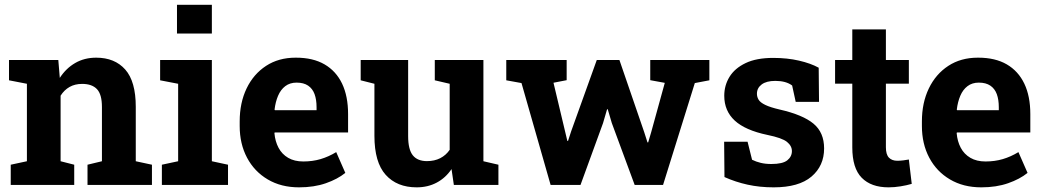

<svg xmlns="http://www.w3.org/2000/svg" viewBox="-20 -782 4413 812"><path d="M25.4 0V-85.4L93.8 -100.1V-427.7L18.1 -442.4V-528.3H226.6L232.9 -452.6Q259.3 -493.2 298.1 -515.6Q336.9 -538.1 386.7 -538.1Q465.3 -538.1 509.8 -487.8Q554.2 -437.5 554.2 -330.1V-100.1L622.6 -85.4V0H350.1V-85.4L411.1 -100.1V-329.6Q411.1 -382.8 390.1 -405Q369.1 -427.2 327.6 -427.2Q296.9 -427.2 274.2 -414.3Q251.5 -401.4 236.3 -377.4V-100.1L293.9 -85.4V0Z M664.6 0V-85.4L733.4 -100.1V-427.7L657.2 -442.4V-528.3H876V-100.1L944.3 -85.4V0ZM728.5 -640.1V-761.7H876V-640.1Z M1244.6 10.3Q1168.9 10.3 1112.3 -23.2Q1055.7 -56.6 1024.7 -115.2Q993.7 -173.8 993.7 -249V-268.6Q993.7 -347.2 1022.9 -408Q1052.2 -468.8 1105.2 -503.4Q1158.2 -538.1 1230 -538.1Q1231 -538.1 1231.9 -538.1Q1303.7 -538.1 1352.5 -509.8Q1401.4 -481.4 1426.8 -428.2Q1452.1 -375 1452.1 -299.3V-221.7H1141.6L1140.6 -218.8Q1143.6 -184.1 1158 -157Q1172.4 -129.9 1198.7 -114.5Q1225.1 -99.1 1262.7 -99.1Q1301.8 -99.1 1335.7 -109.1Q1369.6 -119.1 1401.9 -138.7L1440.4 -50.8Q1407.7 -24.4 1358.2 -7.1Q1308.6 10.3 1244.6 10.3ZM1142.6 -315.9H1318.8V-328.6Q1318.8 -360.8 1310.3 -384Q1301.8 -407.2 1283 -419.9Q1264.2 -432.6 1234.4 -432.6Q1206.1 -432.6 1186.5 -417.7Q1167 -402.8 1156 -377Q1145 -351.1 1141.1 -318.4Z M1742.2 10.3Q1658.7 10.3 1611.1 -42.7Q1563.5 -95.7 1563.5 -207.5V-427.7L1505.4 -442.4V-528.3H1563.5H1706.1V-206.5Q1706.1 -149.9 1725.8 -125.2Q1745.6 -100.6 1785.6 -100.6Q1817.4 -100.6 1841.8 -113Q1866.2 -125.5 1881.8 -148.4V-427.7L1818.8 -442.4V-528.3H1881.8H2024.4V-100.1L2087.9 -85.4V0H1899.4L1889.6 -66.9Q1864.7 -29.8 1827.1 -9.8Q1789.6 10.3 1742.2 10.3Z M2308.6 0 2185.5 -430.7 2121.1 -442.4V-528.3H2376.5V-442.9L2320.8 -432.1L2379.4 -186H2382.3L2395.5 -226.6L2503.9 -528.3H2599.6L2704.6 -222.7L2718.3 -179.7H2721.2L2733.9 -222.7L2791.5 -431.6L2730 -442.9V-528.3H2980V-442.4L2918.5 -430.7L2784.2 0H2664.1L2567.4 -261.7L2550.3 -319.8H2547.4L2530.3 -261.2L2435.1 0Z M3252 10.3Q3192.9 10.3 3141.8 -1Q3090.8 -12.2 3043.9 -33.2L3042.5 -182.6H3141.6L3160.6 -106.4Q3177.2 -98.1 3197 -93.3Q3216.8 -88.4 3242.2 -88.4Q3290 -88.4 3309.6 -104Q3329.1 -119.6 3329.1 -143.1Q3329.1 -165 3308.3 -181.9Q3287.6 -198.7 3225.6 -211.4Q3131.8 -231 3087.4 -272Q3043 -313 3043 -377Q3043 -420.9 3065.2 -457Q3087.4 -493.2 3133.1 -515.1Q3178.7 -537.1 3250 -537.1Q3309.6 -537.1 3359.1 -525.6Q3408.7 -514.2 3442.4 -495.6L3443.8 -351.1H3345.2L3330.1 -420.4Q3316.9 -430.2 3299.1 -435.1Q3281.2 -439.9 3258.8 -439.9Q3221.2 -439.9 3201.2 -424.8Q3181.2 -409.7 3181.2 -385.7Q3181.2 -372.1 3188.2 -360.4Q3195.3 -348.6 3216.3 -338.4Q3237.3 -328.1 3277.3 -318.8Q3375.5 -296.4 3420.4 -259Q3465.3 -221.7 3465.3 -154.3Q3465.3 -80.6 3411.9 -35.2Q3358.4 10.3 3252 10.3Z M3737.8 10.3Q3664.1 10.3 3624.3 -30.3Q3584.5 -70.8 3584.5 -158.7V-428.2H3511.7V-528.3H3584.5V-657.7H3726.6V-528.3H3823.7V-428.2H3726.6V-159.2Q3726.6 -128.4 3739.5 -115.2Q3752.4 -102.1 3774.9 -102.1Q3786.6 -102.1 3800.3 -103.8Q3814 -105.5 3823.7 -107.4L3835.9 -4.4Q3814 2 3788.3 6.1Q3762.7 10.3 3737.8 10.3Z M4129.9 10.3Q4054.2 10.3 3997.6 -23.2Q3940.9 -56.6 3909.9 -115.2Q3878.9 -173.8 3878.9 -249V-268.6Q3878.9 -347.2 3908.2 -408Q3937.5 -468.8 3990.5 -503.4Q4043.5 -538.1 4115.2 -538.1Q4116.2 -538.1 4117.2 -538.1Q4189 -538.1 4237.8 -509.8Q4286.6 -481.4 4312 -428.2Q4337.4 -375 4337.4 -299.3V-221.7H4026.9L4025.9 -218.8Q4028.8 -184.1 4043.2 -157Q4057.6 -129.9 4084 -114.5Q4110.4 -99.1 4147.9 -99.1Q4187 -99.1 4220.9 -109.1Q4254.9 -119.1 4287.1 -138.7L4325.7 -50.8Q4293 -24.4 4243.4 -7.1Q4193.8 10.3 4129.9 10.3ZM4027.8 -315.9H4204.1V-328.6Q4204.1 -360.8 4195.6 -384Q4187 -407.2 4168.2 -419.9Q4149.4 -432.6 4119.6 -432.6Q4091.3 -432.6 4071.8 -417.7Q4052.2 -402.8 4041.3 -377Q4030.3 -351.1 4026.4 -318.4Z"/></svg>

Font: Robotiche
Style: Bold
Weight: 700
Designer: Google
Version: Version 2.001